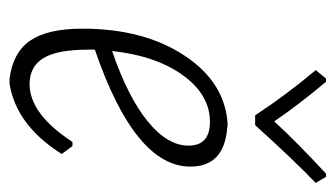

<svg xmlns="http://www.w3.org/2000/svg" viewBox="-174 -540 719 412"><g transform="rotate(90 186.0 -333.5)"><path d="M359 -673 372 -651Q324 -605 248 -521H227Q183 -588 130 -651L148 -673H155Q203 -616 240 -562Q285 -611 352 -673ZM310 -106Q248 -8 159 6H149Q92 -1 66.5 -38.5Q41 -76 41 -150Q41 -283 99.5 -370.5Q158 -458 248 -462L255 -461Q337 -454 337 -382Q337 -263 86 -177V-163Q86 -97 104 -67Q122 -37 160 -37Q224 -37 284 -129H293ZM241 -424Q183 -424 141 -366Q99 -308 89 -214Q188 -248 240 -290.5Q292 -333 292 -378Q292 -424 241 -424Z"/></g></svg>

Font: Alegreya Sans Light
Style: Italic
Weight: 300
Italic angle: -7°
Designer: Juan Pablo del Peral
Foundry: Huerta Tipografica
Version: Version 2.007